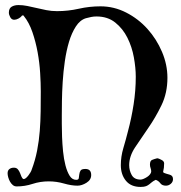

<svg xmlns="http://www.w3.org/2000/svg" viewBox="-20 -734 713 758"><path d="M377 -709Q430 -709 478 -684.5Q526 -660 562 -620Q598 -580 619.5 -529.5Q641 -479 641 -427Q641 -367 617.5 -318.5Q594 -270 565.5 -229Q537 -188 513.5 -152.5Q490 -117 490 -82Q490 -61 500 -43Q510 -25 535 -25Q540 -25 547 -28Q554 -31 561 -35.5Q568 -40 572.5 -46Q577 -52 577 -57Q577 -64 574.5 -70.5Q572 -77 572 -84Q572 -99 580 -102.5Q588 -106 600 -109H603Q610 -107 619 -102Q628 -97 628 -89Q628 -71 624 -56L626 -52Q636 -48 649.5 -44.5Q663 -41 663 -27Q663 -16 654.5 -8.5Q646 -1 635 -1Q620 -1 613 -10.5Q606 -20 595 -24Q586 -20 580.5 -15.5Q575 -11 569.5 -6.5Q564 -2 556.5 1Q549 4 535 4Q497 4 477 -20.5Q457 -45 457 -82Q457 -116 467 -149.5Q477 -183 485 -215Q499 -267 507.5 -322Q516 -377 516 -431Q516 -466 508.5 -507.5Q501 -549 483 -585Q465 -621 435 -645Q405 -669 361 -669Q350 -669 340 -667Q330 -665 319 -662Q296 -655 279.5 -629.5Q263 -604 252.5 -569Q242 -534 236 -492.5Q230 -451 227.5 -410.5Q225 -370 224.5 -335Q224 -300 224 -278Q224 -268 224 -245Q224 -222 225 -194Q226 -166 229 -136Q232 -106 238.5 -81Q245 -56 255 -40Q265 -24 281 -24Q290 -24 291 -30.5Q292 -37 293 -45.5Q294 -54 298 -60.5Q302 -67 317 -67Q340 -67 340 -43Q340 -24 321.5 -12.5Q303 -1 286 -1Q262 -1 232.5 -9.5Q203 -18 172 -18Q139 -18 108.5 -8Q78 2 46 2Q37 2 30.5 -3.5Q24 -9 19.5 -17Q15 -25 12.5 -34Q10 -43 10 -50Q10 -61 17 -66.5Q24 -72 35 -72Q45 -72 50.5 -65.5Q56 -59 59 -51Q62 -43 65 -36Q68 -29 73 -27Q78 -27 83 -31.5Q88 -36 92.5 -42Q97 -48 100.5 -54Q104 -60 105 -64Q119 -101 126.5 -139.5Q134 -178 137 -217Q140 -256 140.5 -295Q141 -334 141 -373Q141 -405 138.5 -446Q136 -487 128.5 -528Q121 -569 108 -607Q95 -645 74 -671V-672Q73 -673 69 -673Q67 -673 66 -672V-671Q61 -665 52.5 -660.5Q44 -656 36 -656Q26 -656 20.5 -666Q15 -676 15 -684Q15 -701 26 -707.5Q37 -714 53 -714Q70 -714 87.5 -710.5Q105 -707 124 -702.5Q143 -698 163 -694Q183 -690 205 -690Q249 -690 291 -699.5Q333 -709 377 -709Z"/></svg>

Font: Hoc Opus
Style: Regular
Weight: 400
Version: Version 1.001